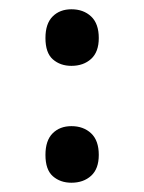

<svg xmlns="http://www.w3.org/2000/svg" viewBox="-20 -394 311 414"><path d="M78 -312Q78 -343 93.5 -358.5Q109 -374 134 -374Q160 -374 176.5 -358.5Q193 -343 193 -312Q193 -282 176.5 -267Q160 -252 134 -252Q110 -252 94 -266Q78 -280 78 -312ZM78 -60Q78 -91 93.5 -106.5Q109 -122 134 -122Q160 -122 176.5 -106.5Q193 -91 193 -60Q193 -30 176.5 -15Q160 0 134 0Q110 0 94 -14Q78 -28 78 -60Z"/></svg>

Font: Noto Sans Syriac Medium
Style: Regular
Weight: 500
Designer: Patrick Giasson and the Monotype Design Team
Foundry: Monotype Imaging Inc.
Version: Version 3.000; ttfautohint (v1.8.4.7-5d5b)